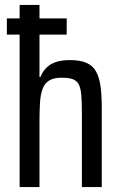

<svg xmlns="http://www.w3.org/2000/svg" viewBox="-20 -763 492 783"><path d="M8 -622V-688H252V-622ZM60 0V-743H141V-449H145Q154 -472 170 -487.5Q186 -503 209.5 -510.5Q233 -518 265 -518Q307 -518 333 -506.5Q359 -495 372 -471Q385 -447 390 -411Q395 -375 395 -324V0H314V-296Q314 -346 311.5 -375.5Q309 -405 300.5 -420Q292 -435 275.5 -440.5Q259 -446 231 -446Q198 -446 179.5 -434Q161 -422 153 -399Q145 -376 143 -342.5Q141 -309 141 -266V0Z"/></svg>

Font: Saira Condensed Medium
Style: Regular
Weight: 500
Width: 3
Designer: Hector Gatti with collaboration of the Omnibus-Type team
Foundry: Omnibus-Type
Version: Version 1.101